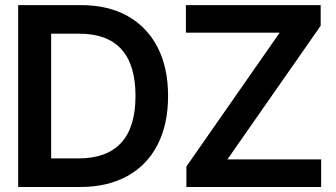

<svg xmlns="http://www.w3.org/2000/svg" viewBox="-20 -748 1342 768"><path d="M299.8 0H52.7V-727.5H304.2Q412.6 -727.5 490.5 -683.8Q568.4 -640.1 610.4 -558.8Q652.3 -477.5 652.3 -364.3Q652.3 -251 610.4 -169.2Q568.4 -87.4 489.3 -43.7Q410.2 0 299.8 0ZM296.4 -613.3H184.6V-114.3H293Q522 -114.3 522 -364.3Q522 -613.3 296.4 -613.3ZM725.6 0V-82L1098.6 -617.2H723.6V-727.5H1262.7V-645L889.6 -110.4H1264.6V0Z"/></svg>

Font: Inter Tight SemiBold
Style: Regular
Weight: 600
Designer: Rasmus Andersson
Foundry: rsms
Version: Version 3.004; ttfautohint (v1.8.4.7-5d5b)